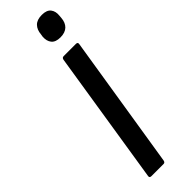

<svg xmlns="http://www.w3.org/2000/svg" viewBox="-290 -855 856 856"><g transform="rotate(-45 138.5 -427.0)"><path d="M60 0Q48 0 50 -11L150 -644Q152 -655 162 -655H239Q251 -655 249 -644L148 -11Q146 0 137 0ZM211 -724Q181 -724 168 -740Q155 -756 157 -783L159 -795Q161 -822 176.5 -838Q192 -854 223 -854Q254 -854 266.5 -837.5Q279 -821 276 -795L275 -783Q273 -755 257 -739.5Q241 -724 211 -724Z"/></g></svg>

Font: Sofia Sans SemiBold
Style: Italic
Weight: 600
Italic angle: -9°
Designer: Botio Nikoltchev, Ani Petrova
Foundry: lettersoup
Version: Version 4.100-B